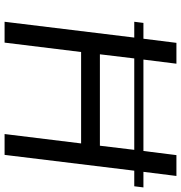

<svg xmlns="http://www.w3.org/2000/svg" viewBox="4 -794 790 838"><g transform="rotate(90 399.0 -375.0)"><path d="M798 -606 793 -566H725L656 0H565L606 -334H207L166 0H75L144 -566H75L80 -606H149L167 -750H258L240 -606H639L657 -750H748L730 -606ZM616 -416 634 -566H235L217 -416Z"/></g></svg>

Font: Orkney
Style: Italic
Weight: 400
Italic angle: -7°
Designer: Samuel Oakes and Alfredo Marco Pradil
Foundry: Alfredo Marco Pradil
Version: 1.0; ttfautohint (v1.5)